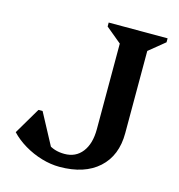

<svg xmlns="http://www.w3.org/2000/svg" viewBox="-105 -783 830 891"><g transform="rotate(15 309.5 -337.0)"><path d="M260 16Q218 16 174 3Q130 -10 90.5 -33.5Q51 -57 23 -87L98 -214H118L211 -40H116V-166Q148 -102 182 -75Q216 -48 267 -48Q321 -48 352 -88Q383 -128 383 -198V-609L308 -671V-690H591V-671L515 -609V-214Q515 -106 447.5 -45Q380 16 260 16Z"/></g></svg>

Font: Platypi Light Medium
Style: Regular
Weight: 500
Version: Version 1.200